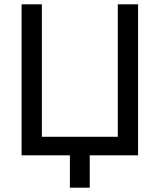

<svg xmlns="http://www.w3.org/2000/svg" viewBox="-20 -720 740 890"><path d="M80 -700H174V-86H526V-700H620V0H396V150H304V0H80Z"/></svg>

Font: Retni Sans Medium
Style: Regular
Weight: 500
Designer: Vitaly Kuzmin
Foundry: ParaType Ltd.
Version: Version 1.00;March 2, 2019;FontCreator 11.5.0.2425 64-bit; t